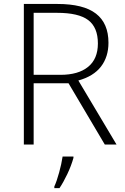

<svg xmlns="http://www.w3.org/2000/svg" viewBox="-20 -734 634 975"><path d="M150.9 -311V0H101.1V-713.9H271Q403.8 -713.9 467.3 -664.8Q530.8 -615.7 530.8 -517.1Q530.8 -445.3 492.9 -396Q455.1 -346.7 377.9 -325.2L571.8 0H512.2L328.1 -311ZM150.9 -354H287.1Q377.4 -354 427.2 -394.3Q477.1 -434.6 477.1 -513.2Q477.1 -594.7 428.2 -631.8Q379.4 -668.9 269 -668.9H150.9ZM255.9 212.9Q268.1 186.5 280.3 142.1Q292.5 97.7 297.9 61H353V67.9Q341.8 107.9 322 149.7Q302.2 191.4 282.2 221.2H255.9Z"/></svg>

Font: JBL Sans
Style: Light
Weight: 300
Version: Version 1.10